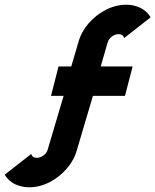

<svg xmlns="http://www.w3.org/2000/svg" viewBox="-55 -782 660 815"><path d="M69 13Q37 13 9.2 0Q-18.5 -13 -35 -40.5L77.5 -128.5Q82 -112 101.5 -112Q115.5 -112 129 -121.8Q142.5 -131.5 147 -145.5L215 -375H161.5L193.5 -500H247.5L278 -603.5Q290 -647 321.2 -683Q352.5 -719 394.8 -740.5Q437 -762 481 -762Q513 -762 540.2 -749Q567.5 -736 584.5 -708.5L472 -620.5Q467.5 -637 448 -637Q433.5 -637 420.2 -627.2Q407 -617.5 402.5 -603.5L372.5 -500H508L475.5 -375H339.5L271.5 -145.5Q259.5 -102 228.2 -66Q197 -30 155 -8.5Q113 13 69 13Z"/></svg>

Font: Urbanist
Style: Bold Italic
Weight: 700
Italic angle: -8°
Designer: Corey Hu
Foundry: Corey Hu
Version: Version 1.330; ttfautohint (v1.8.4.7-5d5b)